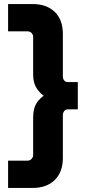

<svg xmlns="http://www.w3.org/2000/svg" viewBox="-20 -750 425 950"><path d="M20 180V45H115Q128 45 136 36.5Q144 28 144 17V-169Q144 -192 149 -211.5Q154 -231 166 -247Q178 -263 196 -276Q178 -290 166.5 -305.5Q155 -321 149.5 -340Q144 -359 144 -381V-567Q144 -579 136 -587Q128 -595 115 -595H20V-730H141Q211 -730 251 -691Q291 -652 291 -582V-371Q291 -360 297.5 -352Q304 -344 315 -344H365V-209H315Q308 -209 302.5 -205Q297 -201 294 -194.5Q291 -188 291 -181V32Q291 101 251 140.5Q211 180 141 180Z"/></svg>

Font: MuseoModerno Thin
Style: Bold
Weight: 700
Version: Version 1.003